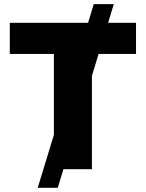

<svg xmlns="http://www.w3.org/2000/svg" viewBox="-20 -817 704 927"><path d="M240.2 -166V-556.6H27.3V-707H405.3L432.6 -796.9H529.3L502 -707H636.7V-556.6H456.1L423.8 -451.2V0H286.1L258.8 89.8H162.1Z"/></svg>

Font: Pretendard JP Black
Style: Regular
Weight: 900
Designer: Base glyphs from Inter by Rasmus Andersson; Hangeul glyphs from Noto Sans CJK(Source Han Sans) by Jang Soo-young and Kan
Foundry: Kil Hyung-jin
Version: Version 1.309